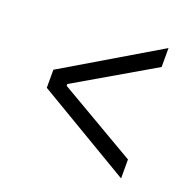

<svg xmlns="http://www.w3.org/2000/svg" viewBox="-106 -677 813 800"><g transform="rotate(20 300.0 -277.0)"><path d="M90 -237V-317L510 -566V-482L165 -281V-273L510 -72V12Z"/></g></svg>

Font: IBM Plex Sans Hebrew
Style: Regular
Weight: 400
Designer: Mike Abbink, Paul van der Laan, Pieter van Rosmalen, Yanek Iontef
Foundry: Bold Monday
Version: Version 1.2